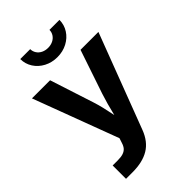

<svg xmlns="http://www.w3.org/2000/svg" viewBox="-283 -864 1167 1167"><g transform="rotate(-45 301.0 -280.5)"><path d="M73.7 89.4H117.7Q146 89.4 164.3 83.3Q182.6 77.1 193.4 64.7Q204.1 52.2 210.4 31.2L220.2 1.5L15.1 -545.9H170.9L262.7 -262.7Q272.9 -231 280.3 -199.5Q287.6 -168 297.9 -118.2Q304.7 -83.5 314 -43H279.8Q288.6 -81.5 297.4 -120.1Q307.1 -161.1 316.7 -195.6Q326.2 -230 336.9 -262.7L432.6 -545.9H586.4L354.5 64.5Q326.7 137.7 271.7 170.9Q216.8 204.1 129.9 204.1H73.7ZM133.8 -765.1H219.2Q219.2 -745.1 230 -728.5Q240.7 -711.9 259.7 -702.6Q278.6 -693.4 302.2 -693.4Q325.2 -693.4 344.2 -702.6Q363.3 -711.9 374 -728.5Q384.8 -745.1 384.8 -765.1H470.7Q470.7 -723.4 448.5 -688.6Q426.3 -653.8 387.7 -633.5Q349.1 -613.3 302.2 -613.3Q255.4 -613.3 216.8 -633.5Q178.2 -653.8 156 -688.6Q133.8 -723.4 133.8 -765.1Z"/></g></svg>

Font: Inter RS Variable
Style: Regular
Weight: 400
Designer: Rasmus Andersson (customised by Maria Ramos and Noel Pretorius)
Foundry: rsms
Version: Version 3.001;Glyphs 3.2.3 (3260)